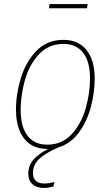

<svg xmlns="http://www.w3.org/2000/svg" viewBox="-20 -726 546 949"><path d="M413 -706 410 -685H222L225 -706ZM143 129Q143 181 199 181Q220 181 249 174L244 196Q217 203 197 203Q161 203 140.5 184.5Q120 166 120 133Q120 93 144.5 64Q169 35 218 10H213Q139 10 99 -41.5Q59 -93 59 -184Q59 -262 83.5 -341.5Q108 -421 160.5 -475Q213 -529 294 -529Q367 -529 407.5 -479Q448 -429 448 -337Q448 -270 429.5 -199Q411 -128 371 -72.5Q331 -17 270 2Q205 30 174 59Q143 88 143 129ZM213 -11Q287 -11 334.5 -63Q382 -115 403.5 -190.5Q425 -266 425 -338Q425 -421 391 -465Q357 -509 294 -509Q220 -509 172 -457Q124 -405 103 -329.5Q82 -254 82 -183Q82 -100 116 -55.5Q150 -11 213 -11Z"/></svg>

Font: Fira Sans Condensed Thin
Style: Italic
Weight: 250
Width: 3
Italic angle: -8°
Designer: Carrois Corporate & Edenspiekermann AG
Foundry: Carrois Corporate GbR & Edenspiekermann AG
Version: Version 4.203